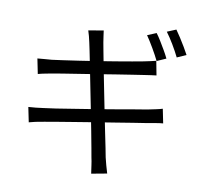

<svg xmlns="http://www.w3.org/2000/svg" viewBox="-95 -955 1190 1121"><g transform="rotate(10 500.0 -394.5)"><path d="M751 -812Q764 -795 779 -770.5Q794 -746 808.5 -721Q823 -696 833 -675L779 -651Q764 -682 741 -721.5Q718 -761 698 -790ZM861 -852Q874 -834 890 -809Q906 -784 920.5 -759.5Q935 -735 945 -716L891 -692Q875 -725 852 -763.5Q829 -802 808 -830ZM373 -690Q369 -709 364.5 -726Q360 -743 355 -758L444 -773Q446 -760 448.5 -740.5Q451 -721 454 -704Q456 -695 462.5 -658Q469 -621 480 -566Q491 -511 503.5 -447Q516 -383 529 -318.5Q542 -254 553.5 -197Q565 -140 573.5 -99.5Q582 -59 584 -45Q589 -24 595.5 0Q602 24 609 46L517 63Q513 37 510 14Q507 -9 502 -31Q500 -44 492.5 -84Q485 -124 474.5 -180Q464 -236 451 -300.5Q438 -365 425.5 -429Q413 -493 402 -548Q391 -603 383.5 -640.5Q376 -678 373 -690ZM91 -545Q110 -547 130.5 -548.5Q151 -550 175 -552Q197 -555 238 -560.5Q279 -566 331 -574Q383 -582 438.5 -590.5Q494 -599 546 -608Q598 -617 639.5 -624Q681 -631 705 -636Q727 -640 745.5 -644.5Q764 -649 777 -652L793 -568Q782 -567 761.5 -564Q741 -561 721 -558Q696 -554 652.5 -547.5Q609 -541 557 -532.5Q505 -524 449.5 -515Q394 -506 342.5 -498Q291 -490 251 -483.5Q211 -477 189 -473Q169 -469 150 -465.5Q131 -462 109 -456ZM88 -257Q106 -258 131.5 -260.5Q157 -263 176 -266Q203 -269 249 -276Q295 -283 352.5 -292.5Q410 -302 471 -311.5Q532 -321 590 -331.5Q648 -342 696.5 -350Q745 -358 775 -363Q804 -369 825.5 -373.5Q847 -378 863 -383L880 -299Q864 -298 841 -294Q818 -290 790 -285Q756 -280 706.5 -272Q657 -264 599 -254.5Q541 -245 480.5 -235.5Q420 -226 364.5 -216.5Q309 -207 264.5 -200Q220 -193 195 -188Q165 -183 144 -178.5Q123 -174 106 -169Z"/></g></svg>

Font: Noto Sans TC
Style: Regular
Weight: 400
Designer: Ryoko NISHIZUKA  (kana, bopomofo & ideographs); Paul D. Hunt (Latin, Greek & Cyrillic); Sandoll Communications , Soo-you
Foundry: Adobe
Version: Version 2.004-H2;hotconv 1.0.118;makeotfexe 2.5.65603